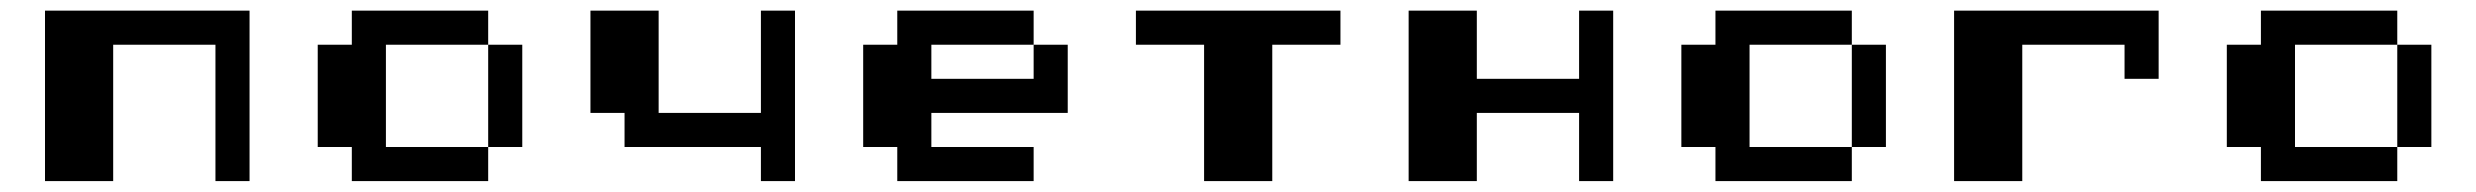

<svg xmlns="http://www.w3.org/2000/svg" viewBox="-20 -332 4540 352"><path d="M62.5 -312.5H437.5V0H375V-250H187.5V0H62.5Z M625 -312.5H875V-250H687.5V-62.5H875V0H625V-62.5H562.5V-250H625ZM875 -250H937.5V-62.5H875Z M1062.5 -312.5H1187.5V-125H1375V-312.5H1437.5V0H1375V-62.5H1125V-125H1062.5Z M1625 -312.5H1875V-250H1687.5V-187.5H1875V-250H1937.5V-125H1687.5V-62.5H1875V0H1625V-62.5H1562.5V-250H1625Z M2062.5 -312.5H2437.5V-250H2312.5V0H2187.5V-250H2062.5Z M2562.5 -312.5H2687.5V-187.5H2875V-312.5H2937.5V0H2875V-125H2687.5V0H2562.5Z M3125 -312.5H3375V-250H3187.5V-62.5H3375V0H3125V-62.5H3062.5V-250H3125ZM3375 -250H3437.5V-62.5H3375Z M3562.5 -312.5H3937.5V-187.5H3875V-250H3687.5V0H3562.5Z M4125 -312.5H4375V-250H4187.5V-62.5H4375V0H4125V-62.5H4062.5V-250H4125ZM4375 -250H4437.5V-62.5H4375Z"/></svg>

Font: Half Eighties
Style: Regular
Weight: 400
Monospace: yes
Designer: Jayvee Enaguas (HarvettFox96)
Version: 20191127.01dev02